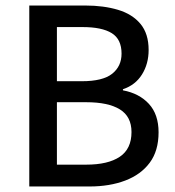

<svg xmlns="http://www.w3.org/2000/svg" viewBox="-20 -675 632 695"><path d="M86 0V-655H289Q355 -655 407 -639.5Q459 -624 488.5 -588.5Q518 -553 518 -494Q518 -444 494 -405.5Q470 -367 425 -352V-348Q484 -337 519 -299Q554 -261 554 -196Q554 -129 522 -86Q490 -43 433.5 -21.5Q377 0 304 0ZM186 -381H276Q352 -381 386 -408Q420 -435 420 -481Q420 -533 384.5 -555Q349 -577 279 -577H186ZM186 -79H292Q371 -79 413.5 -107.5Q456 -136 456 -197Q456 -253 414 -279Q372 -305 292 -305H186Z"/></svg>

Font: Source Sans 3 Medium
Style: Regular
Weight: 500
Designer: Paul D. Hunt
Foundry: Adobe
Version: Version 3.052;hotconv 1.1.0;makeotfexe 2.6.0